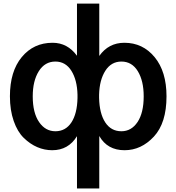

<svg xmlns="http://www.w3.org/2000/svg" viewBox="-20 -818 980 1068"><path d="M35.2 -282.2Q35.2 -420.9 101.1 -500.5Q167 -580.1 272.5 -580.1Q355.5 -580.1 408.2 -507.8V-797.9H532.2V-506.8Q584 -580.1 671.9 -580.1Q774.4 -580.1 840.3 -500Q906.2 -419.9 906.2 -282.2Q906.2 -133.8 835.9 -58.1Q765.6 17.6 672.9 17.6Q577.1 17.6 532.2 -61.5V230.5H408.2V-60.5Q360.4 17.6 270.5 17.6Q227.5 17.6 187.5 0.5Q147.5 -16.6 112.3 -50.8Q77.1 -85 56.2 -145Q35.2 -205.1 35.2 -282.2ZM531.2 -273.4Q533.2 -186.5 565.4 -137.2Q597.7 -87.9 655.3 -87.9Q710.9 -87.9 745.1 -139.2Q779.3 -190.4 779.3 -282.2Q779.3 -368.2 746.6 -421.9Q713.9 -475.6 655.3 -475.6Q598.6 -475.6 565.9 -424.3Q533.2 -373 531.2 -291ZM162.1 -282.2Q162.1 -190.4 197.3 -139.2Q232.4 -87.9 288.1 -87.9Q344.7 -87.9 377 -136.7Q409.2 -185.5 411.1 -272.5V-291Q409.2 -373 377 -424.3Q344.7 -475.6 288.1 -475.6Q229.5 -475.6 195.8 -421.9Q162.1 -368.2 162.1 -282.2Z"/></svg>

Font: Gothic A1
Style: Bold
Weight: 700
Version: Version 2.50